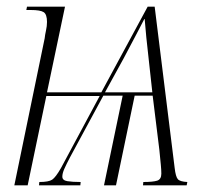

<svg xmlns="http://www.w3.org/2000/svg" viewBox="-20 -556 619 576"><path d="M114 -441Q115 -451 118 -464.5Q121 -478 121 -490Q121 -513 111 -519.5Q101 -526 72 -526H59L61 -536H175L121 -279H284L423 -536H444L504 -52Q507 -26 513.5 -18.5Q520 -11 542 -10L540 0H409L410 -10Q439 -10 451.5 -14Q464 -18 464 -35Q464 -46 462.5 -61.5Q461 -77 458 -107L438 -269H384L328 0H292L348 -269H290L190 -84Q179 -63 173 -49.5Q167 -36 167 -26Q167 -15 182 -12.5Q197 -10 222 -10L221 0H97L98 -10Q126 -10 136.5 -17Q147 -24 163 -52L279 -268H119L63 0H23ZM295 -279H437L427 -370Q422 -414 419 -443.5Q416 -473 414 -499H413Q401 -476 388 -451Q375 -426 351 -381Z"/></svg>

Font: Noto Serif Display Condensed ExtraLight
Style: Italic
Weight: 200
Width: 3
Italic angle: -12°
Designer: Monotype Design Team
Foundry: Monotype Imaging Inc.
Version: Version 2.009